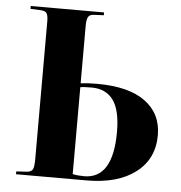

<svg xmlns="http://www.w3.org/2000/svg" viewBox="-52 -780 783 830"><g transform="rotate(5 339.5 -365.0)"><path d="M47.9 0V-12.2L94.2 -15.1Q112.8 -16.6 118.9 -27.6Q125 -38.6 125 -70.8V-669.9Q125 -695.8 118.2 -705.6Q111.3 -715.3 90.8 -715.8L47.9 -717.8V-730H366.2V-717.8L323.2 -715.8Q305.7 -715.3 298.8 -704.3Q292 -693.4 292 -666V-416Q322.8 -419.9 363.8 -419.9Q500.5 -419.9 572.3 -367.4Q644 -314.9 644 -221.2Q644 -118.2 566.4 -59.1Q488.8 0 354 0ZM292 -22Q314 -17.1 341.8 -17.1Q466.8 -17.1 466.8 -220.2Q466.8 -314.9 434.8 -358.4Q402.8 -401.9 340.8 -401.9Q306.2 -401.9 292 -398.9Z"/></g></svg>

Font: Display Regular
Style: Bold
Weight: 700
Designer: Latin by Veronika Burian and Jose Scaglione. Greek by Irene Vlachou. Cyrillic by Vera Evstafieva.
Foundry: TypeTogether
Version: Version 3.002